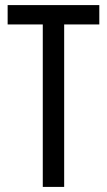

<svg xmlns="http://www.w3.org/2000/svg" viewBox="-20 -734 421 754"><path d="M232 0V-638H370V-714H10V-638H148V0Z"/></svg>

Font: Noto Sans Lao Looped ExtraCondensed
Style: Regular
Weight: 400
Width: 2
Designer: Mark Frömberg, Ben Mitchell
Foundry: The Fontpad Ltd
Version: Version 1.002